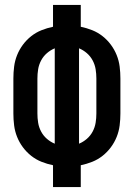

<svg xmlns="http://www.w3.org/2000/svg" viewBox="-20 -755 540 775"><path d="M194 0V-88Q170 -93 147.5 -102Q125 -111 106 -126Q87 -141 72.5 -160.5Q58 -180 49 -202.5Q40 -225 37 -249Q34 -273 34 -297V-438Q34 -462 37 -486Q40 -510 49 -532.5Q58 -555 72.5 -574.5Q87 -594 106 -609Q125 -624 147.5 -633Q170 -642 194 -647V-735H306V-647Q330 -642 352.5 -633Q375 -624 394 -609Q413 -594 427.5 -574.5Q442 -555 451 -532.5Q460 -510 463 -486Q466 -462 466 -438V-297Q466 -273 463 -249Q460 -225 451 -202.5Q442 -180 427.5 -160.5Q413 -141 394 -126Q375 -111 352.5 -102Q330 -93 306 -88V0ZM201 -175V-560Q184 -553 169.5 -540.5Q155 -528 146 -511Q137 -494 134 -475.5Q131 -457 131 -438V-297Q131 -278 134 -259.5Q137 -241 146 -224Q155 -207 169.5 -194.5Q184 -182 201 -175ZM299 -175Q316 -182 330.5 -194.5Q345 -207 354 -224Q363 -241 366 -259.5Q369 -278 369 -297V-438Q369 -457 366 -475.5Q363 -494 354 -511Q345 -528 330.5 -540.5Q316 -553 299 -560Z"/></svg>

Font: Iosevka
Style: Bold
Weight: 700
Monospace: yes
Designer: Belleve Invis
Foundry: Belleve Invis
Version: Version 32.5.0; ttfautohint (v1.8.4)